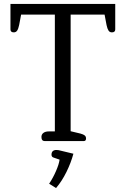

<svg xmlns="http://www.w3.org/2000/svg" viewBox="-20 -715 636 973"><path d="M190 -21Q190 -34 200 -41.5Q210 -49 227 -49H258V-641H87L77 -588Q73 -569 67 -560Q61 -551 50 -551Q33 -551 33 -566V-695H564V-566Q564 -551 547 -551Q536 -551 530 -560Q524 -569 520 -588L510 -641H338V-50L388 -38Q403 -34 409.5 -28.5Q416 -23 416 -13Q416 0 404 0H207Q190 0 190 -21ZM229 216Q248 188 263.5 152.5Q279 117 282 94L253 84Q241 81 241 69Q241 57 247.5 51Q254 45 266 45Q273 45 277 46L352 64Q340 109 317 156Q294 203 264 238Z"/></svg>

Font: Maitree
Style: Regular
Weight: 400
Designer: CadsonDemak Team
Foundry: CadsonDemak
Version: Version 1.000